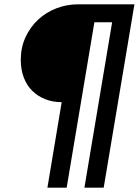

<svg xmlns="http://www.w3.org/2000/svg" viewBox="-20 -718 641 887"><path d="M265 -246Q224 -246 189.5 -259.5Q155 -273 129.5 -298Q104 -323 90 -359.5Q76 -396 76 -441Q76 -499 98 -546.5Q120 -594 157 -628Q194 -662 241.5 -680Q289 -698 340 -698H601L459 149H370L498 -615H416L288 149H199Z"/></svg>

Font: IBM Plex Mono Medm
Style: Italic
Weight: 500
Italic angle: -9°
Monospace: yes
Designer: Mike Abbink, Paul van der Laan, Pieter van Rosmalen
Foundry: Bold Monday
Version: Version 2.3